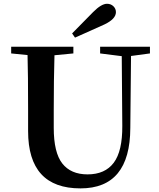

<svg xmlns="http://www.w3.org/2000/svg" viewBox="-20 -993 856 1031"><path d="M382.8 -791 367.2 -813.5Q386.7 -834 424.8 -872.1Q462.9 -910.2 480.5 -928.7Q524.4 -972.7 554.7 -972.7Q575.2 -972.7 588.9 -959.5Q602.5 -946.3 602.5 -927.7Q602.5 -891.6 542 -862.3Q523.4 -853.5 468.3 -829.1Q413.1 -804.7 382.8 -791ZM785.2 -742.2V-706.1L683.6 -692.4L679.7 -305.7Q678.7 18.6 412.1 18.6Q130.9 18.6 130.9 -289.1V-400.4Q130.9 -598.6 127.9 -697.3L40 -706.1V-742.2H374V-706.1L272.5 -696.3Q268.6 -567.4 268.6 -400.4V-306.6Q268.6 -173.8 314.5 -115.2Q360.4 -56.6 450.2 -56.6Q543.9 -56.6 590.8 -119.1Q637.7 -181.6 636.7 -317.4L633.8 -691.4L517.6 -706.1V-742.2Z"/></svg>

Font: GenYoMin TW TTF Bold
Style: Regular
Weight: 700
Version: Version 1.300